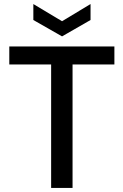

<svg xmlns="http://www.w3.org/2000/svg" viewBox="-20 -930 611 950"><path d="M233 0V-611H26V-700H546V-611H339V0ZM287 -750 145 -831V-910L287 -825L428 -910V-831Z"/></svg>

Font: Rethink Sans Medium
Style: Regular
Weight: 500
Designer: The Rethink Sans project authors (Hans Thiessen). DM Sans designed by Colophon Foundry.
Foundry: Rethink Communications LLC
Version: Version 1.001